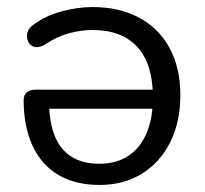

<svg xmlns="http://www.w3.org/2000/svg" viewBox="-20 -515 582 544"><path d="M262 9Q194 9 146 -19Q98 -47 72.5 -101.5Q47 -156 47 -231Q47 -246 56 -253.5Q65 -261 81 -261H430V-207H100L119 -221Q120 -167 135.5 -129Q151 -91 182.5 -71Q214 -51 261 -51Q309 -51 343 -73Q377 -95 395 -137Q413 -179 413 -236V-242Q413 -334 369 -382Q325 -430 242 -430Q209 -430 174.5 -420.5Q140 -411 108 -389Q94 -381 83 -381.5Q72 -382 65.5 -389Q59 -396 57 -406Q55 -416 59 -426.5Q63 -437 75 -445Q108 -470 153.5 -482.5Q199 -495 242 -495Q319 -495 375 -464.5Q431 -434 461 -378Q491 -322 491 -245Q491 -169 462 -111.5Q433 -54 381.5 -22.5Q330 9 262 9Z"/></svg>

Font: Nunito
Style: Regular
Weight: 400
Designer: Vernon Adams
Foundry: Vernon Adams
Version: Version 3.602